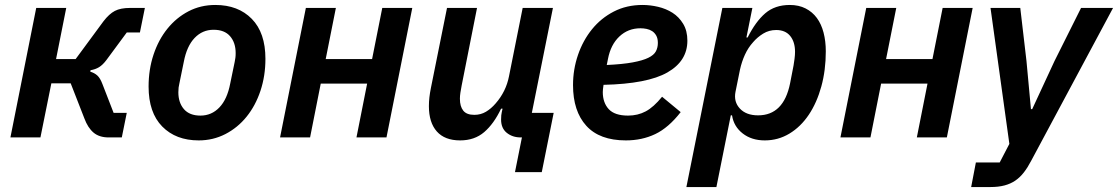

<svg xmlns="http://www.w3.org/2000/svg" viewBox="-20 -554 4507 774"><path d="M126 -522H247L206 -316H285L397 -468Q420 -498 443 -510Q466 -522 504 -522H564L544 -423H491L409 -312Q394 -292 379 -283Q364 -274 345 -271L344 -265Q361 -260 372.5 -249.5Q384 -239 393 -215L438 -99H491L471 0H418Q380 0 357 -19.5Q334 -39 320 -77L265 -218H187L143 0H22Z M781 12Q689 12 634 -44Q579 -100 579 -205Q579 -274 599 -334Q619 -394 655 -438.5Q691 -483 740 -508.5Q789 -534 848 -534Q940 -534 995 -478Q1050 -422 1050 -317Q1050 -248 1030 -188Q1010 -128 974 -83.5Q938 -39 888.5 -13.5Q839 12 781 12ZM788 -88Q833 -88 864.5 -121Q896 -154 908 -217L926 -304Q928 -314 929 -321.5Q930 -329 930 -340Q930 -382 907.5 -408Q885 -434 841 -434Q796 -434 764.5 -401Q733 -368 721 -305L703 -217Q701 -209 700 -201Q699 -193 699 -182Q699 -140 721.5 -114Q744 -88 788 -88Z M1213 -522H1334L1293 -316H1480L1521 -522H1642L1538 0H1417L1460 -217H1273L1230 0H1109Z M2084 0H2079Q2046 0 2023 -18.5Q2000 -37 2000 -72Q2000 -91 2003 -103L2006 -116H2000Q1971 -55 1932 -21.5Q1893 12 1835 12Q1773 12 1741 -24Q1709 -60 1709 -126Q1709 -144 1711 -161.5Q1713 -179 1717 -199L1782 -522H1903L1841 -209Q1838 -194 1836 -180.5Q1834 -167 1834 -156Q1834 -125 1847.5 -108Q1861 -91 1892 -91Q1918 -91 1939 -103.5Q1960 -116 1978 -137Q2020 -185 2032 -247L2087 -522H2209L2124 -99H2212L2164 140H2056Z M2503 12Q2397 12 2343.5 -47Q2290 -106 2290 -211Q2290 -274 2310 -332.5Q2330 -391 2366.5 -436Q2403 -481 2454.5 -507.5Q2506 -534 2570 -534Q2601 -534 2633 -526.5Q2665 -519 2691 -502.5Q2717 -486 2734 -458Q2751 -430 2751 -390Q2751 -308 2670.5 -262Q2590 -216 2413 -212Q2410 -192 2410 -183Q2410 -140 2434 -114Q2458 -88 2512 -88Q2551 -88 2583 -105Q2615 -122 2649 -164L2724 -102Q2675 -39 2621.5 -13.5Q2568 12 2503 12ZM2562 -440Q2512 -440 2477 -407Q2442 -374 2431 -317L2426 -292Q2490 -295 2530.5 -302.5Q2571 -310 2593.5 -321Q2616 -332 2624 -347Q2632 -362 2632 -381Q2632 -399 2625.5 -410.5Q2619 -422 2609 -428.5Q2599 -435 2586.5 -437.5Q2574 -440 2562 -440Z M2892 -522H3013L2989 -403H2994Q3026 -467 3065 -500.5Q3104 -534 3164 -534Q3200 -534 3227.5 -520Q3255 -506 3273 -481.5Q3291 -457 3300 -422.5Q3309 -388 3309 -347Q3309 -271 3291 -205.5Q3273 -140 3240.5 -91.5Q3208 -43 3162.5 -15.5Q3117 12 3063 12Q3010 12 2974 -16Q2938 -44 2931 -89H2926L2868 200H2747ZM3036 -89Q3139 -89 3165 -218L3179 -290Q3181 -301 3183 -317Q3185 -333 3185 -345Q3185 -385 3165.5 -409Q3146 -433 3109 -433Q3080 -433 3056.5 -418.5Q3033 -404 3016 -384Q2996 -362 2983 -333.5Q2970 -305 2963 -273L2945 -184Q2937 -144 2962.5 -116.5Q2988 -89 3036 -89Z M3472 -522H3593L3552 -316H3739L3780 -522H3901L3797 0H3676L3719 -217H3532L3489 0H3368Z M4338 -522H4467L4137 94Q4123 121 4107.5 141Q4092 161 4073 174Q4054 187 4029.5 193.5Q4005 200 3973 200H3895L3914 101H4010L4049 26L3973 -522H4093L4118 -308L4136 -114H4141L4231 -308Z"/></svg>

Font: IBM Plex Sans SmBld
Style: Italic
Weight: 600
Italic angle: -11°
Designer: Mike Abbink, Paul van der Laan, Pieter van Rosmalen
Foundry: Bold Monday
Version: Version 3.005